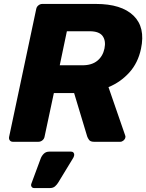

<svg xmlns="http://www.w3.org/2000/svg" viewBox="-20 -720 742 975"><path d="M45.8 0Q35.1 0 29.7 -7.2Q24.3 -14.5 26.3 -25.1L164 -674.5Q166 -685.5 175.1 -692.8Q184.1 -700 194.8 -700H467.1Q596.5 -700 657.9 -640.6Q719.2 -581.3 696 -472.4Q680.9 -400.5 636.5 -351.6Q592.1 -302.6 530.9 -277.5L615.7 -32.2Q616.7 -29.2 617.1 -27.1Q617.4 -24.9 616.4 -21.2Q614.7 -12.6 606.9 -6.3Q599.1 0 590.5 0H457.9Q439.4 0 432.4 -9.4Q425.5 -18.9 422.8 -27L356.4 -247.3H253.5L206.1 -25.1Q204.1 -14.5 195.1 -7.2Q186 0 175 0ZM283.4 -388.5H399.1Q446.1 -388.5 474.3 -411.5Q502.4 -434.5 510.5 -473.6Q518.6 -512.8 501.1 -537Q483.6 -561.3 435.4 -561.3H319.6ZM153.9 235Q144.6 235 140.3 228.1Q135.9 221.1 139.5 212.1L186.8 84.5Q191.8 71.2 202.5 60.6Q213.3 50 230.3 50H341.5Q349.1 50 353.4 55.3Q357.6 60.6 356.9 67.2Q356.1 73.8 352.4 80.9L275.6 207.1Q269.6 217.1 259.7 226.1Q249.7 235 233.1 235Z"/></svg>

Font: Rubik Light
Style: Italic
Weight: 300
Italic angle: -12°
Designer: Hubert and Fischer
Foundry: Hubert and Fischer
Version: Version 2.300;gftools[0.9.30]